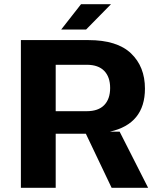

<svg xmlns="http://www.w3.org/2000/svg" viewBox="-20 -890 763 910"><path d="M387 -256H386H244V0H79V-700H399Q535 -700 601 -637Q667 -574 667 -470Q667 -303 501 -266H547L682 0H509ZM244 -364V-363H391Q446 -363 474 -392Q502 -421 502 -473Q502 -525 474 -554Q446 -583 391 -583H244ZM270 -750 364 -870H506L388 -750Z"/></svg>

Font: Fivo Sans Modern
Style: Regular
Weight: 700
Designer: Alexander Slobzheninov
Foundry: Alexander Slobzheninov
Version: 1.0